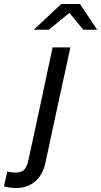

<svg xmlns="http://www.w3.org/2000/svg" viewBox="-142 -735 510 968"><path d="M0 0ZM-122 204Q-117 185 -113.5 166.5Q-110 148 -105 129Q-89 135 -63 135Q-32 135 -18.5 119Q-5 103 2 69Q33 -73 63 -213.5Q93 -354 123 -496H213Q181 -350 149.5 -205Q118 -60 87 86Q74 146 35.5 179.5Q-3 213 -62 213Q-76 213 -93.5 210.5Q-111 208 -122 204ZM278 -585 208 -670 104 -585H28L167 -715H261L348 -585Z"/></svg>

Font: Rosa Sans
Style: Italic
Weight: 400
Italic angle: -12°
Designer: Pentagram / MCKL
Foundry: Pentagram / MCKL
Version: Version 1.005;September 16, 2019;FontCreator 11.5.0.2425 64-